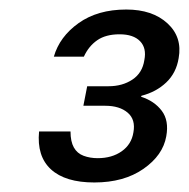

<svg xmlns="http://www.w3.org/2000/svg" viewBox="-20 -730 397 403"><path d="M178 -347Q117 -347 87 -374.5Q57 -402 62 -454H128Q128 -433 135 -420.5Q142 -408 155.5 -403Q169 -398 185 -398Q215 -398 235.5 -412.5Q256 -427 260 -452Q265 -479 248 -493.5Q231 -508 201 -508H155L163 -549H208Q237 -549 258 -563Q279 -577 283 -604Q288 -629 274 -643.5Q260 -658 231 -658Q202 -658 184 -645.5Q166 -633 156 -611H93Q105 -653 145 -681.5Q185 -710 245 -710Q300 -710 331.5 -681Q363 -652 355 -608Q350 -577 329 -557Q308 -537 277 -529L276 -527Q304 -518 319.5 -497.5Q335 -477 329 -444Q322 -404 281 -375.5Q240 -347 178 -347Z"/></svg>

Font: DM Sans 28pt
Style: Italic
Weight: 400
Italic angle: -10°
Version: Version 4.004;gftools[0.9.30]